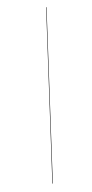

<svg xmlns="http://www.w3.org/2000/svg" viewBox="-85 -766 384 802"><g transform="rotate(-10 107.0 -365.0)"><path d="M173.8 -730 71.8 0H69.8L171.9 -730Z"/></g></svg>

Font: Fira Sans Compressed Two
Style: Italic
Weight: 100
Width: 3
Italic angle: -8°
Designer: Carrois Corporate & Edenspiekermann AG
Foundry: Carrois Corporate GbR & Edenspiekermann AG
Version: Version 4.203;PS 004.203;hotconv 1.0.88;makeotf.lib2.5.64775